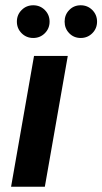

<svg xmlns="http://www.w3.org/2000/svg" viewBox="-20 -708 388 728"><path d="M22 0 109 -496H237L150 0ZM286 -564Q260 -564 242.5 -582Q225 -600 225 -626Q225 -652 242.5 -670Q260 -688 286 -688Q312 -688 330 -670Q348 -652 348 -626Q348 -600 330 -582Q312 -564 286 -564ZM106 -564Q80 -564 62 -582Q44 -600 44 -626Q44 -652 62 -670Q80 -688 106 -688Q132 -688 150 -670Q168 -652 168 -626Q168 -600 150 -582Q132 -564 106 -564Z"/></svg>

Font: DeepMind Sans
Style: Bold Italic
Weight: 700
Italic angle: -10°
Designer: Jonny Pinhorn / Modifications: Colophon Foundry
Foundry: Colophon Foundry
Version: Version 1.002; ttfautohint (v1.8.2)